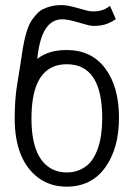

<svg xmlns="http://www.w3.org/2000/svg" viewBox="-20 -713 515 739"><path d="M123.5 -486.3Q166.5 -520.5 236.8 -520.5Q332 -520.5 385 -449.7Q438 -378.9 438 -260.3Q438 -141.6 384.8 -68.1Q331.5 5.4 236.8 5.4Q173.8 5.4 127.9 -28.3Q36.6 -96.7 36.6 -257.3Q36.6 -330.6 45.7 -385.7Q54.7 -440.9 58.6 -465.8L64.5 -504.9Q78.6 -603 104 -637.7Q127 -668.9 143.6 -677Q160.2 -685.1 177.7 -689.2Q195.3 -693.4 215.8 -693.4Q236.3 -693.4 264.4 -686Q292.5 -678.7 312.3 -672.9Q332 -667 356.9 -670.2Q381.8 -673.3 403.3 -690.4L425.8 -639.2Q396.5 -619.1 366.5 -615Q336.4 -610.8 315.4 -617.2L266.6 -630.9Q238.8 -638.7 219.2 -638.7Q139.6 -638.7 124 -490.7Q123.5 -487.8 123.5 -486.3ZM373.5 -257.8Q373.5 -465.8 237.3 -465.8Q101.1 -465.8 101.1 -257.3Q101.1 -103 180.7 -62Q205.1 -49.3 236.8 -49.3Q268.6 -49.3 293.2 -62Q317.9 -74.7 332.8 -95Q347.7 -115.2 357.4 -143.6Q373.5 -191.4 373.5 -257.8Z"/></svg>

Font: News Cycle
Style: Regular
Weight: 500
Version: Version 0.5.2